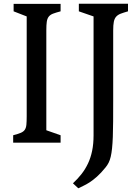

<svg xmlns="http://www.w3.org/2000/svg" viewBox="-20 -767 737 1032"><path d="M50.8 -40Q76.2 -46.9 90.8 -52.7Q105.5 -58.6 112.8 -68.8Q120.1 -79.1 121.8 -96.2Q123.5 -113.3 123.5 -142.6V-678.7L53.2 -706.1V-746.1H305.7V-706.1Q279.8 -699.2 264.6 -693.4Q249.5 -687.5 241.7 -677.2Q233.9 -667 231.4 -649.9Q229 -632.8 229 -603.5V-66.9L305.7 -40V0H50.8ZM482.9 -678.7 403.8 -706.1V-747.1H668V-706.1Q644 -699.2 628.7 -693.4Q613.3 -687.5 604.2 -677.2Q595.2 -667 591.8 -649.9Q588.4 -632.8 588.4 -603.5V-226.6Q588.4 -163.1 588.1 -115.2Q587.9 -67.4 586.4 -31.2Q585 4.9 582.3 30.5Q579.6 56.2 575.2 75Q570.8 93.8 564 107.4Q557.1 121.1 547.4 132.8Q522.5 163.6 501 182.6Q479.5 201.7 461.2 213.4Q442.9 225.1 428 231.9Q413.1 238.8 400.9 245.1L372.1 218.3Q397.9 194.3 418.5 168Q439 141.6 453.4 110.8Q467.8 80.1 475.3 43.2Q482.9 6.3 482.9 -39.1Z"/></svg>

Font: Donegal One
Style: Regular
Weight: 400
Designer: Gary Lonergan
Foundry: Sorkin Type Co.
Version: Version 1.004